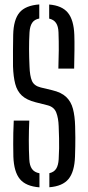

<svg xmlns="http://www.w3.org/2000/svg" viewBox="-20 -826 391 853"><path d="M155.3 6.3Q94.9 1.7 68.4 -30.4Q41.8 -62.5 39.4 -129.8Q38.9 -159.7 38.7 -184.7Q38.5 -209.7 39.1 -234.9Q39.7 -260.2 41.1 -290.1H110.1Q108.1 -246.4 108 -203Q107.9 -159.5 110.1 -118.5Q111.3 -90.8 122 -75.6Q132.6 -60.4 155.3 -56.2ZM199.3 5.9V-56.6Q220.1 -61.3 229.6 -76.5Q239.1 -91.6 240.7 -118.5Q242.3 -145.8 242.6 -167.5Q243 -189.3 242.4 -212.2Q241.9 -235.1 240.7 -265.2Q239.5 -301.3 230 -325.8Q220.6 -350.4 192.3 -358L137.7 -371.8Q98.4 -381.8 77.2 -401.4Q56.1 -421.1 47.7 -453.1Q39.3 -485 37.8 -531.4Q37.3 -563 37.7 -599.9Q38.1 -636.8 38.6 -671.6Q40.2 -738.5 66.5 -770.1Q92.8 -801.7 154.5 -806.3V-743.8Q132.7 -739.6 122.8 -724.5Q112.8 -709.4 111.1 -682.1Q108.9 -644.7 109.1 -607Q109.3 -569.2 111.1 -531.4Q112.4 -488.8 121.9 -466.7Q131.4 -444.6 161.3 -437.4L212 -425.2Q252.5 -415.7 274.1 -395.2Q295.6 -374.7 304.1 -342.5Q312.6 -310.3 313.8 -265.2Q314.7 -235.8 314.7 -215.2Q314.7 -194.5 314.4 -175.1Q314.1 -155.6 313.2 -129.8Q310.8 -62.9 284.5 -30.8Q258.2 1.3 199.3 5.9ZM239.3 -521.1Q240.8 -561.1 241.1 -601.6Q241.4 -642.1 239.9 -682.1Q239 -708.9 229 -723.8Q219.1 -738.7 198.5 -743.3V-805.9Q255.3 -801.3 281.5 -769.5Q307.8 -737.6 310.2 -670.8Q311.2 -643.7 310.8 -604Q310.5 -564.3 309.4 -521.1Z"/></svg>

Font: Big Shoulders Stencil Thin
Style: Regular
Weight: 100
Designer: Patric King
Foundry: XO Type Co
Version: Version 2.001